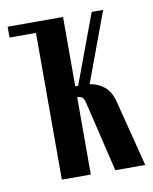

<svg xmlns="http://www.w3.org/2000/svg" viewBox="-64 -544 472 594"><g transform="rotate(-10 172.5 -247.5)"><path d="M198 -222Q194 -237 188 -240Q182 -243 174 -243V0H83V-495H174V-277H183L264 -495H300L219 -276Q245 -272 264.5 -256Q284 -240 292 -208L345 0H251ZM0 -495H86V-461H0Z"/></g></svg>

Font: Moniqa ExtBd Cond Paragraph
Style: Regular
Weight: 800
Width: 3
Designer: Rajesh Rajput
Foundry: Rajesh Rajput
Version: Version 1.000